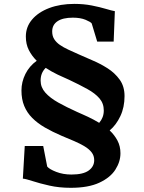

<svg xmlns="http://www.w3.org/2000/svg" viewBox="-20 -842 724 962"><path d="M196.5 -110.5 216.5 -7.5Q227.5 6 261.8 19.2Q296 32.5 338 32.5Q396.5 32.5 424.2 12.5Q452 -7.5 452 -39.5Q452 -62 439.2 -78.5Q426.5 -95 403.8 -108.8Q381 -122.5 351.5 -135.2Q322 -148 289 -161.5Q242.5 -181.5 205.2 -203Q168 -224.5 141.8 -250.8Q115.5 -277 101.5 -310.8Q87.5 -344.5 87.5 -388.5Q87.5 -431.5 107.2 -471.2Q127 -511 164 -537.5Q139.5 -561.5 124.5 -591Q109.5 -620.5 109.5 -659Q109.5 -707.5 140.8 -744.2Q172 -781 227 -801.8Q282 -822.5 352.5 -822.5Q399.5 -822.5 440 -814.5Q480.5 -806.5 510.5 -797.5Q540.5 -788.5 555.5 -786L549.5 -633.5H467L439.5 -724.5Q434.5 -732 408.8 -742.8Q383 -753.5 345 -753.5Q294.5 -753.5 268 -735.5Q241.5 -717.5 241.5 -684.5Q241.5 -661.5 251.8 -645.5Q262 -629.5 280 -617Q298 -604.5 322.5 -593.2Q347 -582 376 -569Q405.5 -555.5 444 -539.2Q482.5 -523 519 -499.8Q555.5 -476.5 579.8 -442.8Q604 -409 604 -360.5Q604 -304.5 583 -260Q562 -215.5 529.5 -188.5Q553.5 -166 568.5 -137.8Q583.5 -109.5 583.5 -74Q583.5 -32 558.2 7.8Q533 47.5 478 73.2Q423 99 334.5 99Q276.5 99 227.8 88Q179 77 144.8 65.8Q110.5 54.5 94.5 53L104 -110.5ZM365.5 -281.5Q378.5 -275.5 392.5 -269.5Q406.5 -263.5 420.5 -256.8Q434.5 -250 449 -242.5Q463.5 -235 477 -226.5Q488.5 -240 494.2 -255.2Q500 -270.5 500 -288.5Q500 -324 478.2 -349.2Q456.5 -374.5 417 -396.2Q377.5 -418 325.5 -442.5Q312.5 -448.5 298.2 -454.8Q284 -461 268.8 -468.2Q253.5 -475.5 238.5 -484Q223.5 -492.5 209 -502Q196 -489 189.8 -473.5Q183.5 -458 183.5 -438Q183.5 -404.5 207.2 -377.8Q231 -351 272.2 -328Q313.5 -305 365.5 -281.5Z"/></svg>

Font: Merriweather ExtraBold
Style: Regular
Weight: 800
Version: Version 2.100